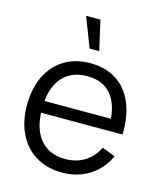

<svg xmlns="http://www.w3.org/2000/svg" viewBox="-117 -867 819 968"><g transform="rotate(15 292.0 -382.5)"><path d="M40 -267.7Q40 -355.3 71.4 -420.2Q102.8 -485.2 160.5 -520.1Q218.2 -555 295.7 -555Q375 -555 431.8 -518.4Q488.7 -481.8 517.6 -412.9Q546.5 -344 543.8 -249.3H469V-275.3Q467.7 -345.5 448 -392.6Q428.3 -439.7 390.5 -463.7Q352.7 -487.7 297.7 -487.7Q240 -487.7 199.7 -462.2Q159.3 -436.8 138.7 -388.2Q118 -339.5 118 -270Q118 -202.2 138.7 -154.1Q159.3 -106 199.3 -80.7Q239.3 -55.3 295.7 -55.3Q353.2 -55.3 396.6 -82Q440 -108.7 465 -159.3L533.7 -133Q512.3 -86.2 477.2 -52.9Q442 -19.7 396.3 -2.3Q350.7 15 298.3 15Q220.3 15 161.9 -19.8Q103.5 -54.7 71.8 -118.7Q40 -182.7 40 -267.7ZM92 -311H504.7V-249.3H92ZM211.5 -780 271.2 -625H321.5L286.3 -780Z"/></g></svg>

Font: Tap Sans
Style: Regular
Weight: 400
Designer: Tap Payments
Foundry: Tap Payments
Version: Version 1.001;Glyphs 3.1.2 (3151)